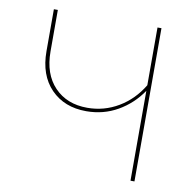

<svg xmlns="http://www.w3.org/2000/svg" viewBox="-75 -735 829 812"><g transform="rotate(10 339.5 -329.0)"><path d="M537 -658H554V0H537V-386Q497 -327 436 -292Q375 -257 301 -257Q207 -257 149.5 -316Q92 -375 92 -478V-658H109V-480Q109 -383 162 -327.5Q215 -272 303 -272Q375 -272 436.5 -308.5Q498 -345 537 -410Z"/></g></svg>

Font: EauTestSC Thin
Style: Regular
Weight: 250
Designer: Christian Thalmann (Catharsis Fonts)
Version: Version 0.001;PS 000.001;hotconv 1.0.88;makeotf.lib2.5.64775